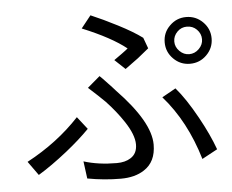

<svg xmlns="http://www.w3.org/2000/svg" viewBox="-54 -825 1108 917"><g transform="rotate(-5 500.0 -366.0)"><path d="M866 -535Q893 -535 913 -555Q933 -575 933 -601Q933 -628 913 -648Q894 -667 866 -667Q839 -667 820 -648Q800 -628 800 -601Q800 -575 820 -555Q840 -535 866 -535ZM787 -680Q820 -713 866 -713Q913 -713 946 -680Q979 -647 979 -601Q979 -555 946 -522Q913 -489 866 -489Q820 -489 787 -522Q754 -555 754 -601Q754 -648 787 -680ZM557 -491 507 -538Q529 -553 545 -565Q571 -584 575 -588Q504 -645 365 -702L412 -761Q469 -737 539 -701Q611 -664 654 -632L673 -580Q637 -550 620 -537Q592 -516 557 -491ZM329 14 318 -69Q388 -47 476 -47Q517 -47 543 -64Q575 -84 575 -128Q575 -174 532 -239Q497 -292 449 -343Q420 -372 370 -417L430 -468Q440 -459 467 -430L485 -411L502 -392Q659 -229 659 -120Q659 -37 601 0Q557 29 489 29Q410 29 329 14ZM959 -71 885 -31Q830 -216 720 -341L786 -378Q833 -324 886 -228Q933 -143 959 -71ZM240 -122Q163 -61 100 -23L52 -90Q200 -169 305 -282L352 -222Q304 -173 240 -122Z"/></g></svg>

Font: Source Han Sans Regular
Style: Regular
Weight: 400
Designer: Ryoko NISHIZUKA  (kana & ideographs); Paul D. Hunt (Latin, Greek & Cyrillic); Wenlong ZHANG  (bopomofo); Sandoll Communi
Foundry: Adobe Systems Incorporated
Version: Version 1.00 January 18, 2024, initial release